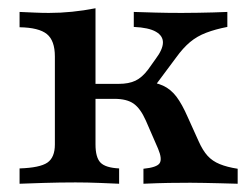

<svg xmlns="http://www.w3.org/2000/svg" viewBox="-20 -445 603 465"><path d="M327.4 0V-36.3Q359.7 -39.5 366.5 -49.6Q373.4 -59.7 362.9 -84.7L333.1 -153.2Q320.2 -182.3 303.6 -194Q287.1 -205.6 257.3 -205.6H196V-241.9H267.7Q291.9 -241.9 308.1 -249.6Q324.2 -257.3 338.7 -276.6L356.5 -301.6Q374.2 -325 374.6 -341.5Q375 -358.1 357.7 -368.1Q340.3 -378.2 304 -379.8V-416.1Q328.2 -415.3 356.9 -414.5Q385.5 -413.7 420.2 -413.7Q441.9 -413.7 460.5 -414.1Q479 -414.5 496.4 -414.9Q513.7 -415.3 530.6 -416.1V-379.8Q501.6 -374.2 479.4 -365.7Q457.3 -357.3 440.3 -343.1Q423.4 -329 406.5 -305.6L347.6 -226.6L328.2 -248.4Q356.5 -246 375 -237.5Q393.5 -229 407.3 -210.9Q421 -192.7 434.7 -161.3L461.3 -102.4Q471 -80.6 482.7 -67.7Q494.4 -54.8 512.1 -47.6Q529.8 -40.3 555.6 -36.3V0Q530.6 -0.8 511.3 -1.2Q491.9 -1.6 475 -2Q458.1 -2.4 441.1 -2.4Q414.5 -2.4 389.1 -2Q363.7 -1.6 327.4 0ZM27.4 0V-37.1Q76.6 -38.7 94.8 -51.2Q112.9 -63.7 112.9 -95.2V-308.1Q112.9 -346.8 93.5 -362.5Q74.2 -378.2 27.4 -379V-416.1Q46.8 -415.3 64.1 -414.5Q81.5 -413.7 98.4 -413.7Q154 -413.7 211.3 -425V-95.2Q211.3 -63.7 223.4 -51.2Q235.5 -38.7 268.5 -37.1V0Q250.8 -0.8 221 -2Q191.1 -3.2 162.9 -3.2Q125 -3.2 85.9 -2Q46.8 -0.8 27.4 0Z"/></svg>

Font: Playfair 9pt SemiBold
Style: Regular
Weight: 600
Designer: Claus Eggers Sørensen
Foundry: Claus Eggers Sørensen
Version: Version 2.001;gftools[0.9.30]